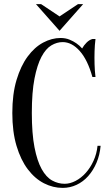

<svg xmlns="http://www.w3.org/2000/svg" viewBox="-20 -900 530 935"><path d="M40 0ZM285 -695Q257 -695 230 -679Q203 -663 182 -623.5Q161 -584 148 -517.5Q135 -451 135 -350Q135 -249 148 -182.5Q161 -116 183 -76.5Q205 -37 234 -21Q263 -5 295 -5Q321 -5 348 -19Q375 -33 397.5 -58Q420 -83 435.5 -117Q451 -151 455 -190H470Q466 -145 450 -107.5Q434 -70 409.5 -42.5Q385 -15 353 0Q321 15 285 15Q238 15 194 -7.5Q150 -30 115.5 -75.5Q81 -121 60.5 -189.5Q40 -258 40 -350Q40 -442 60.5 -510.5Q81 -579 114.5 -624.5Q148 -670 190 -692.5Q232 -715 275 -715Q299 -715 318.5 -707Q338 -699 352 -689Q368 -678 380 -664Q388 -679 401.5 -692.5Q415 -706 430 -710H445Q443 -695 442 -680Q441 -666 440.5 -650.5Q440 -635 440 -620Q440 -603 440.5 -586.5Q441 -570 442 -556Q443 -540 445 -525H430Q407 -608 368.5 -651.5Q330 -695 285 -695ZM270 -820 360 -880H385L270 -750L155 -880H180Z"/></svg>

Font: Oranienbaum
Style: Regular
Weight: 400
Designer: Oleg Pospelov and Jovanny Lemonad
Foundry: Oleg Pospelov and jovanny Lemonad
Version: Version 1.001; ttfautohint (v0.91) -l 8 -r 50 -G 200 -x 0 -w